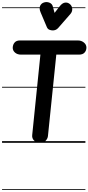

<svg xmlns="http://www.w3.org/2000/svg" viewBox="-25 -1401 868 1884"><path d="M366.5 0Q331.5 0 309.5 -21.8Q287.5 -43.5 291 -75.5L371.5 -865H181.5Q145 -865 122 -885.2Q99 -905.5 100 -934Q101 -963.5 118.5 -983.8Q136 -1004 170 -1004H739.5Q773.5 -1004 798.2 -983.8Q823 -963.5 823 -934Q823 -905.5 805 -885.2Q787 -865 750 -865H527.5L445.5 -66.5Q443 -42 424.2 -21Q405.5 0 366.5 0ZM366.5 0Q331.5 0 309.5 -21.8Q287.5 -43.5 291 -75.5L371.5 -865H181.5Q145 -865 122 -885.2Q99 -905.5 100 -934Q101 -963.5 118.5 -983.8Q136 -1004 170 -1004H739.5Q773.5 -1004 798.2 -983.8Q823 -963.5 823 -934Q823 -905.5 805 -885.2Q787 -865 750 -865H527.5L445.5 -66.5Q443 -42 424.2 -21Q405.5 0 366.5 0ZM493.5 -1102.5Q476.5 -1102.5 459.8 -1109Q443 -1115.5 434.5 -1135.5L373.5 -1279.5Q357 -1318.5 368.8 -1343.8Q380.5 -1369 407.5 -1377Q434.5 -1385.5 460.8 -1374.5Q487 -1363.5 493.5 -1337L510.5 -1274.5L561 -1339.5Q587 -1372.5 614 -1375.5Q641 -1378.5 662.5 -1359.5Q683.5 -1340 684 -1312.5Q684.5 -1285 666 -1264L546 -1126.5Q535 -1114 521.2 -1108.2Q507.5 -1102.5 493.5 -1102.5ZM-5 455H813V463H-5ZM-5 -16H813V0H-5ZM-5 -549H813V-541H-5ZM-5 -1329H813V-1321H-5Z"/></svg>

Font: Edu SA Dotted Guide
Style: Regular
Weight: 400
Designer: Tina and Corey Anderson, Eben Sorkin, Mirko Velimirovic
Foundry: Google for Education
Version: Version 2.000